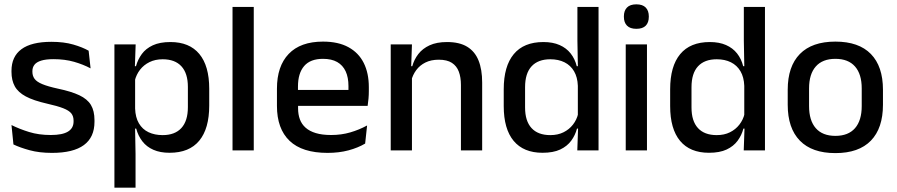

<svg xmlns="http://www.w3.org/2000/svg" viewBox="-20 -694 4138 886"><path d="M220 11.5Q161 11.5 116.5 -0.8Q72 -13 42 -27.5L33 -117Q70 -98.5 114.5 -84.8Q159 -71 214.5 -71Q268 -71 293.8 -86.8Q319.5 -102.5 319.5 -133.5V-137.5Q319.5 -157.5 309 -170.8Q298.5 -184 271.8 -194.5Q245 -205 196 -216Q134.5 -230 99 -249Q63.5 -268 48.2 -295.8Q33 -323.5 33 -362.5V-367Q33 -433 79 -467Q125 -501 217 -501Q275 -501 318 -488.5Q361 -476 389 -460L398 -378.5Q364.5 -396.5 321.8 -408.8Q279 -421 227 -421Q191.5 -421 170 -414.2Q148.5 -407.5 139 -395.2Q129.5 -383 129.5 -366V-362.5Q129.5 -344 139.5 -330.2Q149.5 -316.5 175.2 -305.8Q201 -295 247 -285Q309 -272 346 -254.5Q383 -237 399.5 -209.8Q416 -182.5 416 -139.5V-132Q416 -60.5 367 -24.5Q318 11.5 220 11.5Z M762.5 11Q719 11 687.8 -2.8Q656.5 -16.5 637 -41.8Q617.5 -67 608.5 -100.5H576L603.5 -193Q605 -152 621 -124.8Q637 -97.5 665.2 -84Q693.5 -70.5 730.5 -70.5Q787 -70.5 817 -103.2Q847 -136 847 -199.5V-293Q847 -355.5 817.2 -388Q787.5 -420.5 730.5 -420.5Q696.5 -420.5 670 -407.5Q643.5 -394.5 626.2 -372.2Q609 -350 602 -321.5L579 -388.5H607.5Q616 -419.5 634.5 -444.8Q653 -470 685.2 -485Q717.5 -500 766.5 -500Q854 -500 899.8 -445Q945.5 -390 945.5 -284.5V-207Q945.5 -100.5 899.5 -44.8Q853.5 11 762.5 11ZM508 172V-489H606L602 -374.5L603.5 -345.5V-140.5L603 -121.5L605.5 17V172Z M1053 0V-662H1151V0Z M1491.5 11.5Q1374.5 11.5 1316.2 -44.2Q1258 -100 1258 -205V-285Q1258 -388.5 1312.2 -445.2Q1366.5 -502 1470.5 -502Q1541 -502 1588 -476.2Q1635 -450.5 1658.5 -403.5Q1682 -356.5 1682 -292V-273.5Q1682 -256.5 1680.5 -239Q1679 -221.5 1676.5 -205.5H1586.5Q1587.5 -231.5 1587.8 -254.5Q1588 -277.5 1588 -296.5Q1588 -337 1575 -365Q1562 -393 1536 -407.8Q1510 -422.5 1470.5 -422.5Q1412 -422.5 1383.5 -389.2Q1355 -356 1355 -294.5V-248.5L1355.5 -237V-193.5Q1355.5 -166 1363.8 -143.5Q1372 -121 1390.2 -104.8Q1408.5 -88.5 1437.5 -79.8Q1466.5 -71 1508 -71Q1555 -71 1596.2 -83Q1637.5 -95 1674 -115L1665 -31.5Q1632 -12 1588.2 -0.2Q1544.5 11.5 1491.5 11.5ZM1310 -205.5V-279H1656.5V-205.5Z M2107 0V-302Q2107 -337.5 2097.2 -363.5Q2087.5 -389.5 2065.2 -404Q2043 -418.5 2004.5 -418.5Q1969 -418.5 1943 -405.5Q1917 -392.5 1900.8 -370.5Q1884.5 -348.5 1877.5 -320.5L1861.5 -388.5H1882.5Q1891 -419.5 1910.5 -444.8Q1930 -470 1962.5 -485Q1995 -500 2043 -500Q2100.5 -500 2136 -478.2Q2171.5 -456.5 2188.2 -415Q2205 -373.5 2205 -313V0ZM1783 0V-489H1881L1877 -374.5L1881 -368.5V0Z M2483.5 11Q2396 11 2350.2 -44Q2304.5 -99 2304.5 -204.5V-282Q2304.5 -388.5 2350.8 -444.2Q2397 -500 2487.5 -500Q2531 -500 2562.2 -486.2Q2593.5 -472.5 2613.2 -447.5Q2633 -422.5 2641.5 -388.5H2674L2646.5 -298Q2645 -338 2629 -365.2Q2613 -392.5 2585 -406.5Q2557 -420.5 2519.5 -420.5Q2463 -420.5 2433 -388Q2403 -355.5 2403 -291.5V-198Q2403 -135.5 2432.8 -103Q2462.5 -70.5 2519.5 -70.5Q2554 -70.5 2580.2 -83.5Q2606.5 -96.5 2624 -119Q2641.5 -141.5 2648 -169.5L2671 -100.5H2642.5Q2634.5 -70 2615.8 -44.5Q2597 -19 2565 -4Q2533 11 2483.5 11ZM2644 0 2648 -114.5 2646.5 -145.5V-348.5L2647 -367.5L2644.5 -506V-662H2742V0Z M2867.5 0V-489H2965.5V0ZM2916.5 -561Q2887.5 -561 2873.2 -575.8Q2859 -590.5 2859 -616.5V-618.5Q2859 -644.5 2873.2 -659.2Q2887.5 -674 2916.5 -674Q2945.5 -674 2959.8 -659.2Q2974 -644.5 2974 -618.5V-616.5Q2974 -590 2959.8 -575.5Q2945.5 -561 2916.5 -561Z M3251.5 11Q3164 11 3118.2 -44Q3072.5 -99 3072.5 -204.5V-282Q3072.5 -388.5 3118.8 -444.2Q3165 -500 3255.5 -500Q3299 -500 3330.2 -486.2Q3361.5 -472.5 3381.2 -447.5Q3401 -422.5 3409.5 -388.5H3442L3414.5 -298Q3413 -338 3397 -365.2Q3381 -392.5 3353 -406.5Q3325 -420.5 3287.5 -420.5Q3231 -420.5 3201 -388Q3171 -355.5 3171 -291.5V-198Q3171 -135.5 3200.8 -103Q3230.5 -70.5 3287.5 -70.5Q3322 -70.5 3348.2 -83.5Q3374.5 -96.5 3392 -119Q3409.5 -141.5 3416 -169.5L3439 -100.5H3410.5Q3402.5 -70 3383.8 -44.5Q3365 -19 3333 -4Q3301 11 3251.5 11ZM3412 0 3416 -114.5 3414.5 -145.5V-348.5L3415 -367.5L3412.5 -506V-662H3510V0Z M3835 12.5Q3727 12.5 3671 -45Q3615 -102.5 3615 -210.5V-280Q3615 -387.5 3671 -444.8Q3727 -502 3835 -502Q3943 -502 3998.8 -444.8Q4054.5 -387.5 4054.5 -280V-210.5Q4054.5 -102.5 3998.8 -45Q3943 12.5 3835 12.5ZM3835 -67Q3894.5 -67 3925.5 -102.5Q3956.5 -138 3956.5 -204.5V-286Q3956.5 -352 3925.5 -387.2Q3894.5 -422.5 3835 -422.5Q3775.5 -422.5 3744.5 -387.2Q3713.5 -352 3713.5 -286V-204.5Q3713.5 -138 3744.5 -102.5Q3775.5 -67 3835 -67Z"/></svg>

Font: Anek Gurmukhi Medium
Style: Regular
Weight: 500
Designer: Sarang Kulkarni (Gurmukhi), Yesha Goshar (Latin)
Foundry: Ek Type
Version: Version 1.003